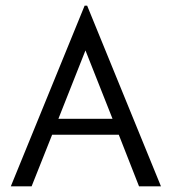

<svg xmlns="http://www.w3.org/2000/svg" viewBox="-20 -654 603 674"><path d="M468 0 397 -181H163L91 0H18L277 -634H286L545 0ZM280 -477 185 -237H375Z"/></svg>

Font: Inconsolata SemiExpanded Thin
Style: Regular
Weight: 100
Width: 6
Monospace: yes
Designer: Raph Levien, Cyreal, Brenton Simpson
Foundry: Raph Levien, Cyreal, Google
Version: Version 3.100; ttfautohint (v1.8.4.7-5d5b)